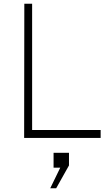

<svg xmlns="http://www.w3.org/2000/svg" viewBox="-20 -743 602 1034"><path d="M153 -723V-43H522V0H110L111 -723ZM304.5 160H268.5V80H351.5V148L282.5 271H250.5Z"/></svg>

Font: Public Sans VF
Style: Regular
Weight: 400
Designer: Pablo Impallari, Rodrigo Fuenzalida (Modified by Dan O. Williams and USWDS)
Version: Version 1.003